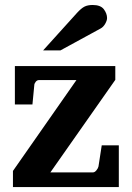

<svg xmlns="http://www.w3.org/2000/svg" viewBox="-20 -754 531 774"><path d="M459 0H32.2V-64.9L288.1 -431.2H137.2Q129.4 -431.2 123.8 -424.1Q118.2 -417 118.2 -410.2L110.8 -333H40V-487.8H444.8V-432.1L183.1 -59.1H355Q361.8 -59.1 368.7 -67.4Q375.5 -75.7 377 -83L390.1 -168H459ZM411.6 -681.2Q411.6 -671.4 404.1 -658.2Q396.5 -645 385.7 -639.2L223.6 -550.8H153.8L290.5 -702.1Q307.6 -720.7 320.6 -727.3Q333.5 -733.9 353.5 -733.9Q385.7 -733.9 398.7 -716.6Q411.6 -699.2 411.6 -681.2Z"/></svg>

Font: Charis
Style: Bold
Weight: 700
Designer: Walt Agee, Miriam Martin, Annie Olsen, Victor Gaultney, Lorna Priest, Alan Ward, Bob Hallissy, Martin Hosken, Sharon Cor
Foundry: SIL Global
Version: Version 7.000